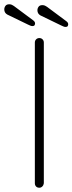

<svg xmlns="http://www.w3.org/2000/svg" viewBox="-63 -878 339 898"><path d="M142 -21Q141 -12 135 -6Q129 0 121 0Q111 0 105.5 -6Q100 -12 100 -21V-679Q100 -688 106 -694Q112 -700 121 -700Q130 -700 136 -694Q142 -688 142 -679ZM89 -756Q83 -756 78 -758.5Q73 -761 68 -763L-29 -810Q-43 -818 -43 -834Q-43 -843 -37.5 -850.5Q-32 -858 -20 -858Q-13 -858 -7.5 -855.5Q-2 -853 2 -850L92 -783Q96 -780 98.5 -776.5Q101 -773 101 -768Q101 -764 98.5 -760Q96 -756 89 -756ZM244 -752Q238 -752 233 -754.5Q228 -757 223 -759L126 -806Q112 -814 112 -830Q112 -839 117.5 -846.5Q123 -854 135 -854Q142 -854 147.5 -851.5Q153 -849 157 -846L247 -779Q251 -776 253.5 -772.5Q256 -769 256 -764Q256 -760 253.5 -756Q251 -752 244 -752Z"/></svg>

Font: Quicksand Light Light
Style: Regular
Weight: 300
Version: Version 3.006